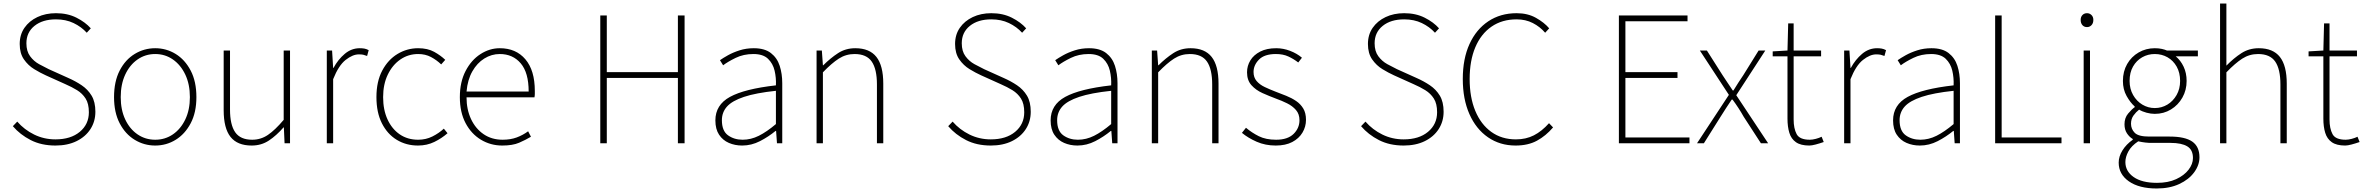

<svg xmlns="http://www.w3.org/2000/svg" viewBox="-20 -814 13439 1091"><path d="M295 13Q215 13 154.5 -18Q94 -49 53 -97L78 -123Q118 -77 174 -49.5Q230 -22 295 -22Q382 -22 433.5 -65Q485 -108 485 -176Q485 -225 466.5 -254Q448 -283 418 -301.5Q388 -320 351 -336L240 -386Q209 -400 174.5 -421Q140 -442 116 -476.5Q92 -511 92 -564Q92 -617 119 -656Q146 -695 192.5 -717Q239 -739 298 -739Q364 -739 414.5 -713.5Q465 -688 496 -653L473 -628Q442 -662 398 -683Q354 -704 298 -704Q222 -704 176 -667Q130 -630 130 -568Q130 -523 151 -494.5Q172 -466 202 -449.5Q232 -433 257 -421L368 -371Q409 -353 444 -329.5Q479 -306 500.5 -270.5Q522 -235 522 -179Q522 -124 494 -80.5Q466 -37 415 -12Q364 13 295 13Z M862 13Q799 13 745.5 -19.5Q692 -52 660 -113.5Q628 -175 628 -262Q628 -351 660 -413Q692 -475 745.5 -507.5Q799 -540 862 -540Q925 -540 978 -507.5Q1031 -475 1063.5 -413Q1096 -351 1096 -262Q1096 -175 1063.5 -113.5Q1031 -52 978 -19.5Q925 13 862 13ZM862 -20Q918 -20 962.5 -50.5Q1007 -81 1033 -135.5Q1059 -190 1059 -262Q1059 -335 1033 -390Q1007 -445 962.5 -476Q918 -507 862 -507Q806 -507 761.5 -476Q717 -445 691.5 -390Q666 -335 666 -262Q666 -190 691.5 -135.5Q717 -81 761.5 -50.5Q806 -20 862 -20Z M1410 13Q1329 13 1290 -36Q1251 -85 1251 -188V-527H1287V-192Q1287 -105 1316.5 -62.5Q1346 -20 1413 -20Q1462 -20 1502.5 -47.5Q1543 -75 1592 -133V-527H1628V0H1597L1593 -90H1591Q1551 -44 1508 -15.5Q1465 13 1410 13Z M1837 0V-527H1867L1873 -428H1875Q1901 -476 1939 -508Q1977 -540 2024 -540Q2038 -540 2050 -538Q2062 -536 2075 -529L2066 -496Q2053 -501 2044 -503Q2035 -505 2019 -505Q1984 -505 1944 -473.5Q1904 -442 1873 -364V0Z M2355 13Q2288 13 2234.5 -19.5Q2181 -52 2150 -113.5Q2119 -175 2119 -262Q2119 -351 2152 -413Q2185 -475 2239 -507.5Q2293 -540 2356 -540Q2410 -540 2447 -519.5Q2484 -499 2510 -474L2487 -448Q2461 -473 2429 -490Q2397 -507 2356 -507Q2300 -507 2255 -476Q2210 -445 2183.5 -390Q2157 -335 2157 -262Q2157 -190 2182 -135.5Q2207 -81 2251.5 -50.5Q2296 -20 2356 -20Q2400 -20 2437 -38.5Q2474 -57 2502 -83L2523 -57Q2490 -28 2448 -7.5Q2406 13 2355 13Z M2834 13Q2768 13 2713 -20Q2658 -53 2625.5 -114.5Q2593 -176 2593 -262Q2593 -348 2625.5 -410.5Q2658 -473 2710 -506.5Q2762 -540 2820 -540Q2912 -540 2965.5 -477Q3019 -414 3019 -297Q3019 -289 3019 -280.5Q3019 -272 3017 -261H2631Q2631 -192 2656.5 -137.5Q2682 -83 2728 -51.5Q2774 -20 2836 -20Q2881 -20 2916 -33Q2951 -46 2981 -68L2997 -37Q2967 -19 2930 -3Q2893 13 2834 13ZM2631 -294H2984Q2984 -401 2939 -454Q2894 -507 2820 -507Q2773 -507 2732 -481.5Q2691 -456 2664 -408.5Q2637 -361 2631 -294Z M3391 0V-726H3428V-404H3832V-726H3870V0H3832V-371H3428V0Z M4197 13Q4156 13 4121.5 -2Q4087 -17 4066 -48.5Q4045 -80 4045 -130Q4045 -218 4128 -263.5Q4211 -309 4389 -329Q4391 -372 4381.5 -412.5Q4372 -453 4344 -480Q4316 -507 4261 -507Q4205 -507 4160 -485Q4115 -463 4089 -443L4071 -472Q4088 -484 4116.5 -500Q4145 -516 4182.5 -528Q4220 -540 4263 -540Q4325 -540 4360.5 -512.5Q4396 -485 4410.5 -440Q4425 -395 4425 -341V0H4395L4390 -70H4387Q4347 -37 4298.5 -12Q4250 13 4197 13ZM4200 -20Q4247 -20 4292 -42.5Q4337 -65 4389 -109V-298Q4275 -286 4207.5 -263.5Q4140 -241 4111 -208.5Q4082 -176 4082 -131Q4082 -70 4117 -45Q4152 -20 4200 -20Z M4620 0V-527H4650L4656 -443H4658Q4699 -484 4742 -512Q4785 -540 4840 -540Q4921 -540 4960 -490.5Q4999 -441 4999 -339V0H4963V-334Q4963 -421 4933.5 -464Q4904 -507 4836 -507Q4787 -507 4746.5 -481Q4706 -455 4656 -403V0Z M5610 13Q5530 13 5469.5 -18Q5409 -49 5368 -97L5393 -123Q5433 -77 5489 -49.5Q5545 -22 5610 -22Q5697 -22 5748.5 -65Q5800 -108 5800 -176Q5800 -225 5781.5 -254Q5763 -283 5733 -301.5Q5703 -320 5666 -336L5555 -386Q5524 -400 5489.5 -421Q5455 -442 5431 -476.5Q5407 -511 5407 -564Q5407 -617 5434 -656Q5461 -695 5507.5 -717Q5554 -739 5613 -739Q5679 -739 5729.5 -713.5Q5780 -688 5811 -653L5788 -628Q5757 -662 5713 -683Q5669 -704 5613 -704Q5537 -704 5491 -667Q5445 -630 5445 -568Q5445 -523 5466 -494.5Q5487 -466 5517 -449.5Q5547 -433 5572 -421L5683 -371Q5724 -353 5759 -329.5Q5794 -306 5815.5 -270.5Q5837 -235 5837 -179Q5837 -124 5809 -80.5Q5781 -37 5730 -12Q5679 13 5610 13Z M6102 13Q6061 13 6026.5 -2Q5992 -17 5971 -48.5Q5950 -80 5950 -130Q5950 -218 6033 -263.5Q6116 -309 6294 -329Q6296 -372 6286.5 -412.5Q6277 -453 6249 -480Q6221 -507 6166 -507Q6110 -507 6065 -485Q6020 -463 5994 -443L5976 -472Q5993 -484 6021.5 -500Q6050 -516 6087.5 -528Q6125 -540 6168 -540Q6230 -540 6265.5 -512.5Q6301 -485 6315.5 -440Q6330 -395 6330 -341V0H6300L6295 -70H6292Q6252 -37 6203.5 -12Q6155 13 6102 13ZM6105 -20Q6152 -20 6197 -42.5Q6242 -65 6294 -109V-298Q6180 -286 6112.5 -263.5Q6045 -241 6016 -208.5Q5987 -176 5987 -131Q5987 -70 6022 -45Q6057 -20 6105 -20Z M6525 0V-527H6555L6561 -443H6563Q6604 -484 6647 -512Q6690 -540 6745 -540Q6826 -540 6865 -490.5Q6904 -441 6904 -339V0H6868V-334Q6868 -421 6838.5 -464Q6809 -507 6741 -507Q6692 -507 6651.5 -481Q6611 -455 6561 -403V0Z M7229 13Q7170 13 7121 -8.5Q7072 -30 7037 -59L7060 -88Q7093 -60 7133 -40Q7173 -20 7231 -20Q7297 -20 7330.5 -53Q7364 -86 7364 -131Q7364 -166 7344 -189Q7324 -212 7293.5 -227Q7263 -242 7232 -253Q7192 -268 7154 -285Q7116 -302 7091 -330Q7066 -358 7066 -403Q7066 -440 7085 -471Q7104 -502 7141 -521Q7178 -540 7232 -540Q7272 -540 7311 -525Q7350 -510 7378 -486L7357 -459Q7331 -479 7301 -493Q7271 -507 7230 -507Q7165 -507 7134 -475.5Q7103 -444 7103 -405Q7103 -374 7120.5 -353.5Q7138 -333 7166.5 -319.5Q7195 -306 7226 -294Q7258 -282 7289 -269.5Q7320 -257 7345 -240Q7370 -223 7385.5 -197.5Q7401 -172 7401 -133Q7401 -94 7381 -60.5Q7361 -27 7323 -7Q7285 13 7229 13Z M7956 13Q7876 13 7815.5 -18Q7755 -49 7714 -97L7739 -123Q7779 -77 7835 -49.5Q7891 -22 7956 -22Q8043 -22 8094.5 -65Q8146 -108 8146 -176Q8146 -225 8127.5 -254Q8109 -283 8079 -301.5Q8049 -320 8012 -336L7901 -386Q7870 -400 7835.5 -421Q7801 -442 7777 -476.5Q7753 -511 7753 -564Q7753 -617 7780 -656Q7807 -695 7853.5 -717Q7900 -739 7959 -739Q8025 -739 8075.5 -713.5Q8126 -688 8157 -653L8134 -628Q8103 -662 8059 -683Q8015 -704 7959 -704Q7883 -704 7837 -667Q7791 -630 7791 -568Q7791 -523 7812 -494.5Q7833 -466 7863 -449.5Q7893 -433 7918 -421L8029 -371Q8070 -353 8105 -329.5Q8140 -306 8161.5 -270.5Q8183 -235 8183 -179Q8183 -124 8155 -80.5Q8127 -37 8076 -12Q8025 13 7956 13Z M8592 13Q8503 13 8435 -34Q8367 -81 8329.5 -166Q8292 -251 8292 -365Q8292 -480 8330 -563.5Q8368 -647 8437 -693Q8506 -739 8598 -739Q8661 -739 8708 -712.5Q8755 -686 8783 -653L8760 -628Q8731 -662 8690 -683Q8649 -704 8598 -704Q8515 -704 8455 -662.5Q8395 -621 8363 -545Q8331 -469 8331 -365Q8331 -261 8363 -184Q8395 -107 8454 -64.5Q8513 -22 8594 -22Q8651 -22 8696 -45Q8741 -68 8782 -114L8805 -90Q8764 -42 8713.5 -14.5Q8663 13 8592 13Z M9179 0V-726H9569V-693H9216V-404H9512V-371H9216V-33H9580V0Z M9623 0 9804 -275 9639 -527H9679L9768 -387Q9782 -365 9796.5 -344Q9811 -323 9826 -300H9830Q9844 -323 9857.5 -344Q9871 -365 9886 -387L9973 -527H10011L9846 -273L10027 0H9986L9888 -151Q9874 -176 9858 -200.5Q9842 -225 9825 -248H9820Q9804 -225 9788.5 -200.5Q9773 -176 9757 -151L9662 0Z M10261 13Q10212 13 10185 -6Q10158 -25 10147.5 -59.5Q10137 -94 10137 -140V-494H10053V-522L10137 -527L10141 -681H10172V-527H10328V-494H10172V-135Q10172 -84 10189 -52Q10206 -20 10264 -20Q10279 -20 10298 -25Q10317 -30 10331 -37L10343 -7Q10320 1 10297.5 7Q10275 13 10261 13Z M10459 0V-527H10489L10495 -428H10497Q10523 -476 10561 -508Q10599 -540 10646 -540Q10660 -540 10672 -538Q10684 -536 10697 -529L10688 -496Q10675 -501 10666 -503Q10657 -505 10641 -505Q10606 -505 10566 -473.5Q10526 -442 10495 -364V0Z M10889 13Q10848 13 10813.5 -2Q10779 -17 10758 -48.5Q10737 -80 10737 -130Q10737 -218 10820 -263.5Q10903 -309 11081 -329Q11083 -372 11073.5 -412.5Q11064 -453 11036 -480Q11008 -507 10953 -507Q10897 -507 10852 -485Q10807 -463 10781 -443L10763 -472Q10780 -484 10808.5 -500Q10837 -516 10874.5 -528Q10912 -540 10955 -540Q11017 -540 11052.5 -512.5Q11088 -485 11102.5 -440Q11117 -395 11117 -341V0H11087L11082 -70H11079Q11039 -37 10990.5 -12Q10942 13 10889 13ZM10892 -20Q10939 -20 10984 -42.5Q11029 -65 11081 -109V-298Q10967 -286 10899.5 -263.5Q10832 -241 10803 -208.5Q10774 -176 10774 -131Q10774 -70 10809 -45Q10844 -20 10892 -20Z M11317 0V-726H11354V-33H11694V0Z M11820 0V-527H11856V0ZM11839 -660Q11823 -660 11813 -671Q11803 -682 11803 -701Q11803 -718 11813 -728.5Q11823 -739 11839 -739Q11854 -739 11864.5 -728.5Q11875 -718 11875 -701Q11875 -682 11864.5 -671Q11854 -660 11839 -660Z M12235 257Q12135 257 12077 216.5Q12019 176 12019 110Q12019 75 12040.5 40.5Q12062 6 12099 -20V-24Q12079 -36 12065.5 -57Q12052 -78 12052 -108Q12052 -144 12072.5 -168.5Q12093 -193 12110 -205V-209Q12085 -231 12064 -268.5Q12043 -306 12043 -354Q12043 -408 12067 -450Q12091 -492 12132.5 -516Q12174 -540 12224 -540Q12247 -540 12264.5 -536Q12282 -532 12293 -527H12469V-494H12343Q12371 -471 12388 -435Q12405 -399 12405 -354Q12405 -302 12381 -259.5Q12357 -217 12316 -192Q12275 -167 12224 -167Q12202 -167 12177.5 -173.5Q12153 -180 12135 -191Q12117 -177 12103 -157.5Q12089 -138 12089 -111Q12089 -81 12110 -59.5Q12131 -38 12192 -38H12309Q12396 -38 12437 -9.5Q12478 19 12478 80Q12478 124 12448 165Q12418 206 12363.5 231.5Q12309 257 12235 257ZM12224 -200Q12263 -200 12295.5 -219.5Q12328 -239 12348 -274Q12368 -309 12368 -354Q12368 -401 12348.5 -435.5Q12329 -470 12296.5 -488.5Q12264 -507 12224 -507Q12185 -507 12152.5 -488.5Q12120 -470 12100.5 -436Q12081 -402 12081 -354Q12081 -309 12101 -274Q12121 -239 12153.5 -219.5Q12186 -200 12224 -200ZM12237 225Q12300 225 12345.5 204Q12391 183 12416 150.5Q12441 118 12441 84Q12441 37 12408.5 17.5Q12376 -2 12314 -2H12194Q12189 -2 12170.5 -4Q12152 -6 12130 -11Q12091 15 12074 46.5Q12057 78 12057 107Q12057 159 12104 192Q12151 225 12237 225Z M12595 0V-794H12631V-560V-441Q12673 -484 12716.5 -512Q12760 -540 12815 -540Q12896 -540 12935 -490.5Q12974 -441 12974 -339V0H12938V-334Q12938 -421 12908.5 -464Q12879 -507 12811 -507Q12762 -507 12721.5 -481Q12681 -455 12631 -403V0Z M13306 13Q13257 13 13230 -6Q13203 -25 13192.5 -59.5Q13182 -94 13182 -140V-494H13098V-522L13182 -527L13186 -681H13217V-527H13373V-494H13217V-135Q13217 -84 13234 -52Q13251 -20 13309 -20Q13324 -20 13343 -25Q13362 -30 13376 -37L13388 -7Q13365 1 13342.5 7Q13320 13 13306 13Z"/></svg>

Font: Source Han Sans SC ExtraLight
Style: Regular
Weight: 250
Designer: Ryoko NISHIZUKA 西塚涼子 (kana, bopomofo & ideographs); Paul D. Hunt (Latin, Greek & Cyrillic); Sandoll Communications 산돌커뮤니
Foundry: Adobe
Version: Version 2.004;hotconv 1.0.118;makeotfexe 2.5.65603